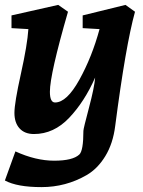

<svg xmlns="http://www.w3.org/2000/svg" viewBox="-25 -530 584 785"><path d="M-5 208 38 89Q121 127 196.5 127Q272 127 299 102Q316 87 316 5Q316 -4 338.5 -88.5Q361 -173 364 -213Q321 -115 258 -48.5Q195 18 114 18Q76 18 55 -5Q34 -28 34 -68.5Q34 -109 60.5 -228.5Q87 -348 91 -411L22 -415V-467L213 -510L253 -482Q179 -226 179 -155Q179 -111 200 -111Q248 -111 299.5 -204Q351 -297 382 -411L313 -415V-467L488 -510L527 -482Q489 -345 446 -15Q437 57 405.5 108.5Q374 160 329 186Q244 235 144.5 235Q45 235 -5 208Z"/></svg>

Font: Andada
Style: Bold Italic
Weight: 700
Italic angle: -8.29999°
Designer: Carolina Giovagnoli
Foundry: Carolina Giovagnoli
Version: Version 1.003